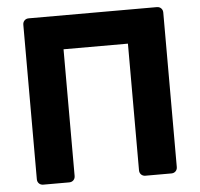

<svg xmlns="http://www.w3.org/2000/svg" viewBox="-51 -752 839 805"><g transform="rotate(-5 368.5 -350.0)"><path d="M99 0Q88 0 81 -7Q74 -14 74 -25V-675Q74 -686 81 -693Q88 -700 99 -700H638Q649 -700 656 -693Q663 -686 663 -675V-25Q663 -14 656 -7Q649 0 638 0H529Q518 0 511 -7Q504 -14 504 -25V-558H233V-25Q233 -14 226 -7Q219 0 208 0Z"/></g></svg>

Font: Fz Rubik SemBd
Style: Regular
Weight: 600
Designer: Hubert and Fischer
Foundry: Hubert and Fischer
Version: Vit hóa bi FontZin.com